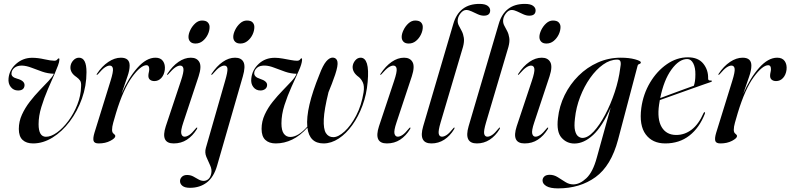

<svg xmlns="http://www.w3.org/2000/svg" viewBox="-20 -746 4158 1010"><path d="M435 -366.5Q435 -294.5 411 -227.2Q387 -160 346.8 -106.8Q306.5 -53.5 256.5 -22.5Q206.5 8.5 154 8.5Q118.5 8.5 98.8 -10Q79 -28.5 79 -67.5Q79 -107 95.5 -143Q112 -179 137 -211.2Q162 -243.5 188.5 -271Q215 -298.5 235.8 -320.5Q256.5 -342.5 263.5 -358Q231 -359 201.8 -369.2Q172.5 -379.5 146 -389.8Q119.5 -400 96.5 -401Q71 -401.5 56.2 -389.5Q41.5 -377.5 40.5 -361Q38 -340.5 70.5 -332Q111 -321 109 -296Q106.5 -270 75 -270Q51.5 -270 36.8 -288.2Q22 -306.5 25 -334.5Q29.5 -379.5 65.5 -410.8Q101.5 -442 149 -442Q179 -442 213.5 -434.2Q248 -426.5 265.5 -426.5Q276.5 -426.5 281 -432.8Q285.5 -439 289.5 -439Q293 -439 292.5 -432Q292 -420 285 -401.2Q278 -382.5 268 -359V-358Q267.5 -358 267.5 -358Q251 -321 231.5 -275.8Q212 -230.5 197.5 -183Q183 -135.5 183 -92.5Q183 -27 221.5 -26.5Q248.5 -26.5 280 -49.2Q311.5 -72 340 -110.5Q368.5 -149 387 -196Q405.5 -243 406.5 -291Q408 -312.5 401.2 -322.2Q394.5 -332 382 -341Q348.5 -363 350.5 -394.5Q352 -413.5 365.2 -428Q378.5 -442.5 395.5 -442.5Q435 -442.5 435 -366.5Z M489 -352.5Q487 -353 490 -358Q516.5 -398 549.8 -420.2Q583 -442.5 616 -442.5Q662 -442.5 662 -401Q662 -376 650.2 -343Q638.5 -310 619 -252Q655 -335.5 702.5 -389Q750 -442.5 798 -442.5Q825 -442.5 837.5 -424.5Q850 -406.5 847 -379Q843.5 -352 828.5 -335.8Q813.5 -319.5 792 -319.5Q778 -319.5 769.2 -326.5Q760.5 -333.5 760.5 -347Q760.5 -356.5 762.8 -365.2Q765 -374 765 -382Q765 -403 751 -403Q720.5 -403 674.8 -340.8Q629 -278.5 590.5 -152Q581.5 -121.5 575.5 -100.2Q569.5 -79 569.5 -63Q569.5 -48.5 578 -42.5Q586.5 -36.5 586.5 -30Q586.5 -19 560.5 -5.2Q534.5 8.5 499 8.5Q475.5 8.5 472 -5.8Q468.5 -20 477 -48L561.5 -320.5Q576.5 -368.5 574 -384.8Q571.5 -401 557 -401Q546.5 -401 532.2 -391.8Q518 -382.5 495.5 -356Q491.5 -351.5 489 -352.5Z M1008.5 -517Q990 -517 980.8 -526.8Q971.5 -536.5 971.5 -551.5Q971.5 -568 981.2 -588.2Q991 -608.5 1007.2 -623.2Q1023.5 -638 1042.5 -638Q1064 -638 1073.2 -628Q1082.5 -618 1082.5 -604Q1082.5 -584 1072.8 -564Q1063 -544 1046.5 -530.5Q1030 -517 1008.5 -517ZM944.5 -102.5Q929.5 -58 933.8 -42.5Q938 -27 951 -27Q962 -27 975.8 -36Q989.5 -45 1010 -70.5Q1014 -76 1016.5 -75Q1019.5 -74 1015.5 -66.5Q993.5 -31 963.2 -11.2Q933 8.5 893.5 8.5Q823 8.5 852 -81.5L931.5 -320Q947.5 -367.5 945 -384.2Q942.5 -401 927.5 -401Q917 -401 902.8 -391.8Q888.5 -382.5 865.5 -356Q862 -351.5 859.5 -352.5Q857 -353 860.5 -358Q887 -398.5 919 -420.5Q951 -442.5 984 -442.5Q1016 -442.5 1028.8 -419.2Q1041.5 -396 1025 -345Z M1244.5 -517Q1226 -517 1216.5 -526.8Q1207 -536.5 1207 -551.5Q1207 -568 1216.8 -588.2Q1226.5 -608.5 1242.8 -623.2Q1259 -638 1278.5 -638Q1300 -638 1309 -628Q1318 -618 1318 -604Q1318 -584 1308.5 -564Q1299 -544 1282.2 -530.5Q1265.5 -517 1244.5 -517ZM1257.5 -344.5 1122 125.5Q1104.5 186 1067.8 214Q1031 242 979.5 242Q952.5 242 939.8 231.8Q927 221.5 927 206.5Q927 194 936.8 184.2Q946.5 174.5 964 174.5Q982 174.5 996.5 182.2Q1011 190 1024.2 197.8Q1037.5 205.5 1051.5 205.5Q1065.5 205.5 1076.5 195.8Q1087.5 186 1091.5 165.5Q1095.5 145 1085.2 123.5Q1075 102 1065.5 79.2Q1056 56.5 1063 32L1164 -320Q1178 -368 1176.5 -384.5Q1175 -401 1160 -401Q1149.5 -401 1135.2 -391.8Q1121 -382.5 1098.5 -356Q1094.5 -351.5 1092 -352.5Q1090 -353 1093 -358Q1120 -398.5 1151.8 -420.5Q1183.5 -442.5 1216.5 -442.5Q1249.5 -442.5 1261 -419.5Q1272.5 -396.5 1257.5 -344.5Z M1732 -443Q1751.5 -441 1755.2 -421Q1759 -401 1743 -353Q1726 -303.5 1708 -261Q1685.5 -170 1683.2 -118.5Q1681 -67 1694.5 -45.8Q1708 -24.5 1733.5 -24.5Q1759.5 -24.5 1792.5 -54.5Q1825.5 -84.5 1853.5 -137.8Q1881.5 -191 1892.5 -260Q1897.5 -293 1888.8 -312Q1880 -331 1867 -341Q1833.5 -365 1835 -396Q1836.5 -413.5 1848.5 -428Q1860.5 -442.5 1877 -442.5Q1900.5 -442.5 1910.2 -411.5Q1920 -380.5 1914 -314.5Q1908.5 -249.5 1887 -191.2Q1865.5 -133 1833.2 -88Q1801 -43 1761.8 -17.2Q1722.5 8.5 1682 8.5Q1607.5 8.5 1597 -74.5Q1559 -32 1517.2 -11.8Q1475.5 8.5 1430.5 8.5Q1395.5 8.5 1375.8 -10Q1356 -28.5 1356 -68Q1356 -107.5 1372.8 -143.5Q1389.5 -179.5 1414.8 -211Q1440 -242.5 1466.5 -269.5Q1493 -296.5 1513.5 -318.8Q1534 -341 1540 -358Q1509.5 -358.5 1479.8 -368.8Q1450 -379 1423.5 -389.5Q1397 -400 1375 -401Q1346.5 -402 1332.5 -389.8Q1318.5 -377.5 1317.5 -363.5Q1315 -341.5 1347.5 -331.5Q1387 -319 1385 -297.5Q1384.5 -285 1374.5 -277.5Q1364.5 -270 1350 -270Q1326.5 -270 1312.5 -288.2Q1298.5 -306.5 1302 -333.5Q1306.5 -378 1340.8 -410Q1375 -442 1425.5 -442Q1444.5 -442 1467 -438Q1489.5 -434 1509.8 -430.2Q1530 -426.5 1542 -426.5Q1554 -426.5 1558.5 -433.2Q1563 -440 1566.5 -439Q1569.5 -438.5 1569 -430.5Q1568 -409.5 1551.2 -372.5Q1534.5 -335.5 1513.5 -289.2Q1492.5 -243 1476.5 -193.2Q1460.5 -143.5 1460.5 -97Q1460.5 -59.5 1473.2 -42.5Q1486 -25.5 1507 -25.5Q1548 -25.5 1596.5 -79.5Q1587.5 -175 1660 -353Q1678.5 -402.5 1696.2 -423.2Q1714 -444 1732 -443Z M2130 -517Q2111.5 -517 2102.2 -526.8Q2093 -536.5 2093 -551.5Q2093 -568 2102.8 -588.2Q2112.5 -608.5 2128.8 -623.2Q2145 -638 2164 -638Q2185.5 -638 2194.8 -628Q2204 -618 2204 -604Q2204 -584 2194.2 -564Q2184.5 -544 2168 -530.5Q2151.5 -517 2130 -517ZM2066 -102.5Q2051 -58 2055.2 -42.5Q2059.5 -27 2072.5 -27Q2083.5 -27 2097.2 -36Q2111 -45 2131.5 -70.5Q2135.5 -76 2138 -75Q2141 -74 2137 -66.5Q2115 -31 2084.8 -11.2Q2054.5 8.5 2015 8.5Q1944.5 8.5 1973.5 -81.5L2053 -320Q2069 -367.5 2066.5 -384.2Q2064 -401 2049 -401Q2038.5 -401 2024.2 -391.8Q2010 -382.5 1987 -356Q1983.5 -351.5 1981 -352.5Q1978.5 -353 1982 -358Q2008.5 -398.5 2040.5 -420.5Q2072.5 -442.5 2105.5 -442.5Q2137.5 -442.5 2150.2 -419.2Q2163 -396 2146.5 -345Z M2502 -725.5Q2531.5 -725.5 2545 -715.5Q2558.5 -705.5 2558.5 -691.5Q2558.5 -663.5 2525 -663.5Q2510 -663.5 2493.5 -671Q2477 -678.5 2461.2 -686Q2445.5 -693.5 2432.5 -693.5Q2416 -693.5 2401.8 -675Q2387.5 -656.5 2387.5 -636Q2387.5 -622.5 2394.5 -609.8Q2401.5 -597 2409.2 -582Q2417 -567 2420 -547Q2423 -527 2415.5 -499L2298 -102.5Q2284.5 -57 2288 -42Q2291.5 -27 2305 -27Q2316 -27 2329.8 -36Q2343.5 -45 2364 -70.5Q2368 -76 2370 -75Q2373 -74 2369 -66.5Q2347.5 -31 2317 -11.2Q2286.5 8.5 2249.5 8.5Q2180 8.5 2206 -81.5L2364.5 -620Q2395 -725.5 2502 -725.5Z M2741 -725.5Q2770.5 -725.5 2784 -715.5Q2797.5 -705.5 2797.5 -691.5Q2797.5 -663.5 2764 -663.5Q2749 -663.5 2732.5 -671Q2716 -678.5 2700.2 -686Q2684.5 -693.5 2671.5 -693.5Q2655 -693.5 2640.8 -675Q2626.5 -656.5 2626.5 -636Q2626.5 -622.5 2633.5 -609.8Q2640.5 -597 2648.2 -582Q2656 -567 2659 -547Q2662 -527 2654.5 -499L2537 -102.5Q2523.5 -57 2527 -42Q2530.5 -27 2544 -27Q2555 -27 2568.8 -36Q2582.5 -45 2603 -70.5Q2607 -76 2609 -75Q2612 -74 2608 -66.5Q2586.5 -31 2556 -11.2Q2525.5 8.5 2488.5 8.5Q2419 8.5 2445 -81.5L2603.5 -620Q2634 -725.5 2741 -725.5Z M2854.5 -517Q2836 -517 2826.8 -526.8Q2817.5 -536.5 2817.5 -551.5Q2817.5 -568 2827.2 -588.2Q2837 -608.5 2853.2 -623.2Q2869.5 -638 2888.5 -638Q2910 -638 2919.2 -628Q2928.5 -618 2928.5 -604Q2928.5 -584 2918.8 -564Q2909 -544 2892.5 -530.5Q2876 -517 2854.5 -517ZM2790.5 -102.5Q2775.5 -58 2779.8 -42.5Q2784 -27 2797 -27Q2808 -27 2821.8 -36Q2835.5 -45 2856 -70.5Q2860 -76 2862.5 -75Q2865.5 -74 2861.5 -66.5Q2839.5 -31 2809.2 -11.2Q2779 8.5 2739.5 8.5Q2669 8.5 2698 -81.5L2777.5 -320Q2793.5 -367.5 2791 -384.2Q2788.5 -401 2773.5 -401Q2763 -401 2748.8 -391.8Q2734.5 -382.5 2711.5 -356Q2708 -351.5 2705.5 -352.5Q2703 -353 2706.5 -358Q2733 -398.5 2765 -420.5Q2797 -442.5 2830 -442.5Q2862 -442.5 2874.8 -419.2Q2887.5 -396 2871 -345Z M3231.5 -12Q3195 126 3113 185.5Q3031 245 2915.5 245Q2874.5 245 2854.2 233Q2834 221 2834 203.5Q2834 191 2843.5 182.2Q2853 173.5 2872 173.5Q2894 173.5 2914.2 186.2Q2934.5 199 2954.2 211.5Q2974 224 2995.5 224Q3030 224 3064.5 191.5Q3099 159 3119.5 83L3192.5 -180.5Q3148.5 -80.5 3100 -35.8Q3051.5 9 3001.5 9Q2961 9 2933.8 -21.8Q2906.5 -52.5 2915 -123.5Q2922 -188 2950.2 -245.5Q2978.5 -303 3023.2 -347.5Q3068 -392 3124.8 -417.2Q3181.5 -442.5 3245.5 -442.5Q3289.5 -442.5 3320.2 -434Q3351 -425.5 3351 -418Q3351 -411.5 3343.5 -409.5Q3336 -407.5 3334 -400ZM3004.5 -123Q2999.5 -81 3005 -59Q3010.5 -37 3021.5 -28.8Q3032.5 -20.5 3044 -20.5Q3072 -20.5 3103.2 -54.2Q3134.5 -88 3163.5 -142.8Q3192.5 -197.5 3213.8 -261.8Q3235 -326 3242.5 -386.5Q3247 -408 3244.5 -420.2Q3242 -432.5 3227 -432.5Q3189.5 -432.5 3152.8 -406.5Q3116 -380.5 3084.5 -336Q3053 -291.5 3031.8 -236.2Q3010.5 -181 3004.5 -123Z M3688 -148Q3659 -73.5 3606.2 -32.5Q3553.5 8.5 3479.5 8.5Q3412 8.5 3376.8 -39Q3341.5 -86.5 3353.5 -178Q3363.5 -251 3399.5 -311.5Q3435.5 -372 3487.8 -408.2Q3540 -444.5 3598.5 -444.5Q3653 -444.5 3679.8 -411Q3706.5 -377.5 3705 -333Q3704.5 -321 3719 -322.5Q3724 -323 3725 -320Q3725.5 -317 3720.5 -315Q3714 -313 3683.5 -302.2Q3653 -291.5 3610.8 -276.5Q3568.5 -261.5 3525.2 -246Q3482 -230.5 3451 -219.5Q3448.5 -207.5 3447 -195.5Q3436 -118.5 3460.8 -77.2Q3485.5 -36 3537.5 -36Q3581.5 -36 3618.2 -64Q3655 -92 3681 -151Q3683.5 -156.5 3686.5 -156Q3690.5 -155 3688 -148ZM3595 -435.5Q3552.5 -435.5 3512.2 -380.2Q3472 -325 3453 -230Q3480.5 -240.5 3515.2 -253.2Q3550 -266 3581.2 -277.5Q3612.5 -289 3630 -295Q3633.5 -305 3635.8 -319.5Q3638 -334 3638 -354.5Q3638.5 -390 3626.8 -412.8Q3615 -435.5 3595 -435.5Z M3759.5 -352.5Q3757.5 -353 3760.5 -358Q3787 -398 3820.2 -420.2Q3853.5 -442.5 3886.5 -442.5Q3932.5 -442.5 3932.5 -401Q3932.5 -376 3920.8 -343Q3909 -310 3889.5 -252Q3925.5 -335.5 3973 -389Q4020.5 -442.5 4068.5 -442.5Q4095.5 -442.5 4108 -424.5Q4120.5 -406.5 4117.5 -379Q4114 -352 4099 -335.8Q4084 -319.5 4062.5 -319.5Q4048.5 -319.5 4039.8 -326.5Q4031 -333.5 4031 -347Q4031 -356.5 4033.2 -365.2Q4035.5 -374 4035.5 -382Q4035.5 -403 4021.5 -403Q3991 -403 3945.2 -340.8Q3899.5 -278.5 3861 -152Q3852 -121.5 3846 -100.2Q3840 -79 3840 -63Q3840 -48.5 3848.5 -42.5Q3857 -36.5 3857 -30Q3857 -19 3831 -5.2Q3805 8.5 3769.5 8.5Q3746 8.5 3742.5 -5.8Q3739 -20 3747.5 -48L3832 -320.5Q3847 -368.5 3844.5 -384.8Q3842 -401 3827.5 -401Q3817 -401 3802.8 -391.8Q3788.5 -382.5 3766 -356Q3762 -351.5 3759.5 -352.5Z"/></svg>

Font: Fraunces 144pt S000
Style: Italic
Weight: 400
Italic angle: -16°
Version: Version 1.000; ttfautohint (v1.8.3)